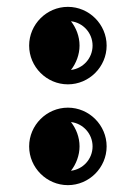

<svg xmlns="http://www.w3.org/2000/svg" viewBox="-20 -530 396 560"><path d="M65 -103C65 -41 116 10 178 10C240 10 291 -41 291 -103C291 -165 240 -216 178 -216C116 -216 65 -165 65 -103ZM187 -174C222 -170 250 -140 250 -103C250 -66 222 -36 187 -32C202 -51 212 -77 212 -103C212 -130 202 -155 187 -174ZM65 -397C65 -335 116 -284 178 -284C240 -284 291 -335 291 -397C291 -459 240 -510 178 -510C116 -510 65 -459 65 -397ZM187 -468C222 -464 250 -434 250 -397C250 -360 222 -330 187 -326C202 -345 212 -371 212 -397C212 -424 202 -449 187 -468Z"/></svg>

Font: Fascinate Inline
Style: Regular
Weight: 900
Designer: Astigmatic (AOETI)
Foundry: Astigmatic (AOETI)
Version: Version 1.000